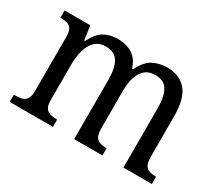

<svg xmlns="http://www.w3.org/2000/svg" viewBox="-105 -755 1085 965"><g transform="rotate(30 437.5 -273.0)"><path d="M25 0V-42H38Q59 -42 74.5 -47Q90 -52 99 -67.5Q108 -83 108 -114V-426Q108 -456 99 -470.5Q90 -485 74 -489.5Q58 -494 37 -494H34V-536H183L195 -455H200Q227 -509 261 -527.5Q295 -546 340 -546Q370 -546 396.5 -537Q423 -528 443 -508Q463 -488 474 -452H480Q507 -508 544 -527Q581 -546 626 -546Q697 -546 737 -499.5Q777 -453 777 -350V-114Q777 -83 786 -67.5Q795 -52 811 -47Q827 -42 847 -42H850V0H685V-346Q685 -411 664.5 -447Q644 -483 592 -483Q554 -483 531.5 -462Q509 -441 499.5 -407.5Q490 -374 490 -334V-114Q490 -83 499 -67.5Q508 -52 524 -47Q540 -42 560 -42H563V0H399V-346Q399 -411 378 -447Q357 -483 305 -483Q266 -483 243 -460Q220 -437 209.5 -400Q199 -363 199 -320V-109Q199 -79 209.5 -65Q220 -51 237 -46.5Q254 -42 274 -42H276V0Z"/></g></svg>

Font: Noto Serif Khmer SemiCondensed
Style: Regular
Weight: 400
Width: 4
Designer: Danh Hong and the Monotype Design Team
Foundry: Monotype Imaging Inc.
Version: Version 2.004